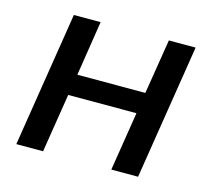

<svg xmlns="http://www.w3.org/2000/svg" viewBox="-79 -598 766 693"><g transform="rotate(15 303.5 -252.0)"><path d="M36 0 116 -504H216L184 -299H438L471 -504H571L491 0H391L426 -220H171L136 0Z"/></g></svg>

Font: Mulish SemiBold
Style: Italic
Weight: 600
Italic angle: -9°
Designer: Vernon Adams
Foundry: Vernon Adams
Version: Version 3.603; ttfautohint (v1.8.3)